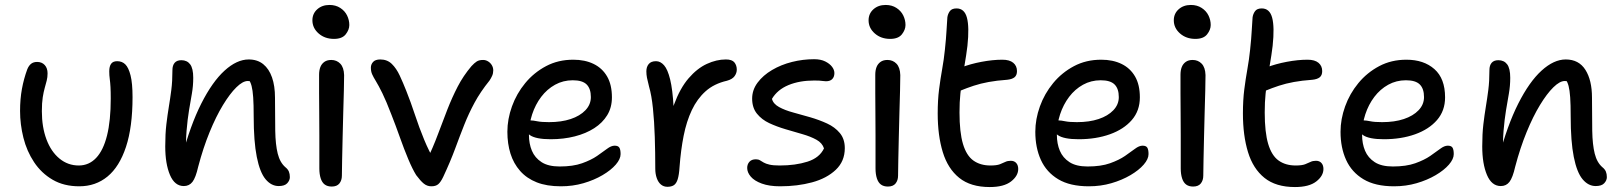

<svg xmlns="http://www.w3.org/2000/svg" viewBox="-20 -742 6543 775"><path d="M300 10Q238 10 192.5 -16.5Q147 -43 117.5 -87.5Q88 -132 74.5 -186Q61 -240 61 -294Q61 -342 68.5 -383Q76 -424 90 -462Q96 -477 105.5 -484.5Q115 -492 130 -492Q149 -492 160.5 -479.5Q172 -467 172 -446Q172 -430 168.5 -416.5Q165 -403 160.5 -387Q156 -371 152.5 -349Q149 -327 149 -293Q149 -229 167.5 -179.5Q186 -130 220 -102Q254 -74 298 -74Q339 -74 368 -104.5Q397 -135 412 -195Q427 -255 427 -344Q427 -372 426 -390.5Q425 -409 423 -423.5Q421 -438 421 -454Q421 -474 428.5 -484.5Q436 -495 453 -495Q473 -495 486 -482Q499 -469 507 -437.5Q515 -406 515 -350Q515 -229 488.5 -149Q462 -69 414 -29.5Q366 10 300 10Z M1105 9Q1075 9 1052 -18.5Q1029 -46 1016.5 -108.5Q1004 -171 1004 -272Q1004 -320 1002 -349Q1000 -378 995.5 -395Q991 -412 983 -422Q975 -432 963 -443Q983 -444 997.5 -438.5Q1012 -433 1019 -418.5Q1026 -404 1027 -380Q1013 -401 1003.5 -408Q994 -415 980 -415Q960 -415 934 -389.5Q908 -364 880 -318Q852 -272 826 -208.5Q800 -145 780 -69Q770 -25 757 -8Q744 9 722 9Q685 9 666 -36Q647 -81 647 -151Q647 -202 651.5 -240Q656 -278 661.5 -311Q667 -344 671.5 -379Q676 -414 676 -459Q676 -478 685 -488.5Q694 -499 712 -499Q735 -499 747.5 -482.5Q760 -466 760 -428Q760 -395 754.5 -364Q749 -333 743 -297Q737 -261 733 -213.5Q729 -166 732 -102L714 -107Q748 -236 792.5 -324Q837 -412 886.5 -457Q936 -502 984 -502Q1019 -502 1042.5 -483Q1066 -464 1078 -429.5Q1090 -395 1090 -348Q1090 -270 1091 -214Q1092 -158 1101 -122Q1110 -86 1132 -67Q1142 -59 1146 -49.5Q1150 -40 1150 -27Q1150 -14 1139.5 -2.5Q1129 9 1105 9Z M1319 11Q1302 11 1291 3Q1280 -5 1274.5 -22Q1269 -39 1269 -62Q1269 -140 1269 -195Q1269 -250 1268.5 -290.5Q1268 -331 1268 -366Q1268 -401 1268 -440Q1268 -458 1273 -471Q1278 -484 1289 -492Q1300 -500 1317 -500Q1339 -500 1353.5 -485Q1368 -470 1369 -439Q1369 -417 1368 -376.5Q1367 -336 1365.5 -287Q1364 -238 1363 -188.5Q1362 -139 1361 -98Q1360 -57 1360 -33Q1360 -14 1350 -1.5Q1340 11 1319 11ZM1328 -585Q1291 -585 1266 -607Q1241 -629 1241 -660Q1241 -687 1260.5 -704.5Q1280 -722 1310 -722Q1335 -722 1353.5 -710Q1372 -698 1381 -679.5Q1390 -661 1390 -641Q1390 -622 1375.5 -603.5Q1361 -585 1328 -585Z M1721 10Q1704 10 1690.5 -1Q1677 -12 1660 -35Q1645 -59 1628 -99.5Q1611 -140 1594 -188Q1577 -236 1560 -279Q1539 -334 1523.5 -365.5Q1508 -397 1497.5 -414Q1487 -431 1482 -442.5Q1477 -454 1477 -469Q1477 -482 1486 -492Q1495 -502 1515 -502Q1543 -502 1561.5 -484Q1580 -466 1593.5 -437Q1607 -408 1620 -375Q1638 -330 1655 -278.5Q1672 -227 1692 -178.5Q1712 -130 1735 -92L1701 -91Q1728 -147 1747.5 -199.5Q1767 -252 1786 -300.5Q1805 -349 1827.5 -392.5Q1850 -436 1883 -475Q1895 -488 1904.5 -494Q1914 -500 1930 -500Q1941 -500 1950.5 -494Q1960 -488 1965.5 -478.5Q1971 -469 1971 -458Q1971 -446 1966.5 -436Q1962 -426 1956 -417Q1919 -371 1895.5 -327.5Q1872 -284 1854 -238.5Q1836 -193 1817 -141.5Q1798 -90 1769 -28Q1759 -7 1749 1.5Q1739 10 1721 10Z M2244 10Q2187 10 2146.5 -6Q2106 -22 2079.5 -52Q2053 -82 2040.5 -122Q2028 -162 2028 -210Q2028 -261 2046.5 -312.5Q2065 -364 2100 -406.5Q2135 -449 2184 -475Q2233 -501 2294 -501Q2341 -501 2376 -484Q2411 -467 2430.5 -433.5Q2450 -400 2450 -349Q2450 -308 2431 -277Q2412 -246 2378.5 -224.5Q2345 -203 2300 -191.5Q2255 -180 2203 -180Q2143 -180 2119 -196.5Q2095 -213 2095 -233Q2095 -245 2101 -250.5Q2107 -256 2121 -256Q2132 -256 2148.5 -252.5Q2165 -249 2196 -249Q2246 -249 2283.5 -261.5Q2321 -274 2343 -297Q2365 -320 2365 -350Q2365 -384 2348 -401Q2331 -418 2292 -418Q2253 -418 2220.5 -400Q2188 -382 2164.5 -351Q2141 -320 2128 -280.5Q2115 -241 2115 -198Q2115 -162 2127 -133.5Q2139 -105 2166 -87.5Q2193 -70 2239 -70Q2293 -70 2329.5 -83Q2366 -96 2390 -112.5Q2414 -129 2430.5 -141.5Q2447 -154 2461 -154Q2475 -154 2480 -146Q2485 -138 2485 -120Q2485 -100 2465.5 -77.5Q2446 -55 2412 -35Q2378 -15 2335 -2.5Q2292 10 2244 10Z M2674 12Q2659 12 2648 3Q2637 -6 2631 -23Q2625 -40 2625 -61Q2625 -126 2623 -189Q2621 -252 2615.5 -305Q2610 -358 2600 -392Q2594 -415 2591.5 -428Q2589 -441 2589 -454Q2589 -472 2598.5 -483.5Q2608 -495 2628 -495Q2646 -495 2660.5 -478.5Q2675 -462 2685 -421.5Q2695 -381 2699 -309Q2703 -237 2701 -127L2669 -156Q2676 -253 2700.5 -319.5Q2725 -386 2759.5 -426Q2794 -466 2833 -484Q2872 -502 2910 -502Q2935 -502 2944.5 -490Q2954 -478 2954 -461Q2954 -447 2945 -434.5Q2936 -422 2914 -416Q2862 -404 2828 -373.5Q2794 -343 2772.5 -297.5Q2751 -252 2739.5 -194Q2728 -136 2723 -68Q2721 -36 2715.5 -18.5Q2710 -1 2700 5.5Q2690 12 2674 12Z M3129 10Q3085 10 3055 -1Q3025 -12 3010.5 -29Q2996 -46 2996 -64Q2996 -79 3005 -89Q3014 -99 3031 -99Q3041 -99 3047.5 -95Q3054 -91 3062.5 -86Q3071 -81 3086 -77.5Q3101 -74 3127 -74Q3191 -74 3239.5 -89.5Q3288 -105 3306 -143Q3299 -165 3275.5 -178Q3252 -191 3219 -200.5Q3186 -210 3150.5 -220.5Q3115 -231 3085 -245Q3055 -259 3035.5 -283Q3016 -307 3016 -344Q3016 -379 3038 -408.5Q3060 -438 3096.5 -459.5Q3133 -481 3177 -492Q3221 -503 3266 -503Q3293 -503 3311 -494Q3329 -485 3338.5 -472.5Q3348 -460 3348 -447Q3348 -432 3339.5 -423Q3331 -414 3314 -414Q3308 -414 3302 -415Q3296 -416 3287.5 -416.5Q3279 -417 3267 -417Q3207 -417 3162.5 -398.5Q3118 -380 3096 -343Q3101 -323 3124.5 -310Q3148 -297 3181.5 -288Q3215 -279 3251 -268.5Q3287 -258 3318.5 -243.5Q3350 -229 3370 -205Q3390 -181 3390 -144Q3390 -91 3353.5 -56.5Q3317 -22 3258 -6Q3199 10 3129 10Z M3564 11Q3547 11 3536 3Q3525 -5 3519.5 -22Q3514 -39 3514 -62Q3514 -140 3514 -195Q3514 -250 3513.5 -290.5Q3513 -331 3513 -366Q3513 -401 3513 -440Q3513 -458 3518 -471Q3523 -484 3534 -492Q3545 -500 3562 -500Q3584 -500 3598.5 -485Q3613 -470 3614 -439Q3614 -417 3613 -376.5Q3612 -336 3610.5 -287Q3609 -238 3608 -188.5Q3607 -139 3606 -98Q3605 -57 3605 -33Q3605 -14 3595 -1.5Q3585 11 3564 11ZM3573 -585Q3536 -585 3511 -607Q3486 -629 3486 -660Q3486 -687 3505.5 -704.5Q3525 -722 3555 -722Q3580 -722 3598.5 -710Q3617 -698 3626 -679.5Q3635 -661 3635 -641Q3635 -622 3620.5 -603.5Q3606 -585 3573 -585Z M3975 13Q3898 13 3852 -24Q3806 -61 3785.5 -128Q3765 -195 3765 -284Q3765 -338 3770.5 -381Q3776 -424 3783 -463Q3790 -502 3794 -541Q3799 -588 3800.5 -617.5Q3802 -647 3804 -672Q3806 -686 3814 -697Q3822 -708 3841 -708Q3873 -708 3883 -670.5Q3893 -633 3885 -557Q3880 -517 3874.5 -486Q3869 -455 3864.5 -425.5Q3860 -396 3856.5 -363.5Q3853 -331 3853 -288Q3853 -208 3867 -161Q3881 -114 3909 -94Q3937 -74 3978 -74Q4003 -74 4016 -79Q4029 -84 4038 -88.5Q4047 -93 4060 -93Q4074 -93 4082 -84Q4090 -75 4090 -60Q4090 -32 4061 -9.5Q4032 13 3975 13ZM3854 -375Q3828 -363 3813.5 -373Q3799 -383 3799 -402Q3799 -423 3809.5 -439Q3820 -455 3861 -470Q3897 -484 3942 -492.5Q3987 -501 4026 -501Q4055 -501 4070 -488.5Q4085 -476 4085 -455Q4085 -438 4075 -430Q4065 -422 4045 -420Q4003 -417 3970.5 -411Q3938 -405 3910.5 -396Q3883 -387 3854 -375Z M4375 10Q4299 10 4251.5 -18.5Q4204 -47 4181.5 -96.5Q4159 -146 4159 -210Q4159 -261 4177.5 -312.5Q4196 -364 4231 -406.5Q4266 -449 4315 -475Q4364 -501 4425 -501Q4472 -501 4507 -484Q4542 -467 4561.5 -433.5Q4581 -400 4581 -349Q4581 -295 4548.5 -257.5Q4516 -220 4460 -200Q4404 -180 4334 -180Q4274 -180 4250 -196.5Q4226 -213 4226 -233Q4226 -245 4232 -250.5Q4238 -256 4252 -256Q4263 -256 4279.5 -252.5Q4296 -249 4327 -249Q4377 -249 4414.5 -261.5Q4452 -274 4474 -297Q4496 -320 4496 -350Q4496 -384 4479 -401Q4462 -418 4423 -418Q4384 -418 4351.5 -400Q4319 -382 4295.5 -351Q4272 -320 4259 -280.5Q4246 -241 4246 -198Q4246 -162 4258 -133.5Q4270 -105 4297 -87.5Q4324 -70 4370 -70Q4424 -70 4460.5 -83Q4497 -96 4521 -112.5Q4545 -129 4561.5 -141.5Q4578 -154 4592 -154Q4606 -154 4611 -146Q4616 -138 4616 -120Q4616 -100 4596.5 -77.5Q4577 -55 4543 -35Q4509 -15 4466 -2.5Q4423 10 4375 10Z M4796 11Q4779 11 4768 3Q4757 -5 4751.5 -22Q4746 -39 4746 -62Q4746 -140 4746 -195Q4746 -250 4745.5 -290.5Q4745 -331 4745 -366Q4745 -401 4745 -440Q4745 -458 4750 -471Q4755 -484 4766 -492Q4777 -500 4794 -500Q4816 -500 4830.5 -485Q4845 -470 4846 -439Q4846 -417 4845 -376.5Q4844 -336 4842.5 -287Q4841 -238 4840 -188.5Q4839 -139 4838 -98Q4837 -57 4837 -33Q4837 -14 4827 -1.5Q4817 11 4796 11ZM4805 -585Q4768 -585 4743 -607Q4718 -629 4718 -660Q4718 -687 4737.5 -704.5Q4757 -722 4787 -722Q4812 -722 4830.5 -710Q4849 -698 4858 -679.5Q4867 -661 4867 -641Q4867 -622 4852.5 -603.5Q4838 -585 4805 -585Z M5207 13Q5130 13 5084 -24Q5038 -61 5017.5 -128Q4997 -195 4997 -284Q4997 -338 5002.5 -381Q5008 -424 5015 -463Q5022 -502 5026 -541Q5031 -588 5032.5 -617.5Q5034 -647 5036 -672Q5038 -686 5046 -697Q5054 -708 5073 -708Q5105 -708 5115 -670.5Q5125 -633 5117 -557Q5112 -517 5106.5 -486Q5101 -455 5096.5 -425.5Q5092 -396 5088.5 -363.5Q5085 -331 5085 -288Q5085 -208 5099 -161Q5113 -114 5141 -94Q5169 -74 5210 -74Q5235 -74 5248 -79Q5261 -84 5270 -88.5Q5279 -93 5292 -93Q5306 -93 5314 -84Q5322 -75 5322 -60Q5322 -32 5293 -9.5Q5264 13 5207 13ZM5086 -375Q5060 -363 5045.5 -373Q5031 -383 5031 -402Q5031 -423 5041.5 -439Q5052 -455 5093 -470Q5129 -484 5174 -492.5Q5219 -501 5258 -501Q5287 -501 5302 -488.5Q5317 -476 5317 -455Q5317 -438 5307 -430Q5297 -422 5277 -420Q5235 -417 5202.5 -411Q5170 -405 5142.5 -396Q5115 -387 5086 -375Z M5607 10Q5531 10 5483.5 -18.5Q5436 -47 5413.5 -96.5Q5391 -146 5391 -210Q5391 -261 5409.5 -312.5Q5428 -364 5463 -406.5Q5498 -449 5547 -475Q5596 -501 5657 -501Q5727 -501 5770 -463Q5813 -425 5813 -349Q5813 -295 5780.5 -257.5Q5748 -220 5692 -200Q5636 -180 5566 -180Q5506 -180 5482 -196.5Q5458 -213 5458 -233Q5458 -245 5464 -250.5Q5470 -256 5484 -256Q5495 -256 5511.5 -252.5Q5528 -249 5559 -249Q5609 -249 5646.5 -261.5Q5684 -274 5706 -297Q5728 -320 5728 -350Q5728 -384 5711 -401Q5694 -418 5655 -418Q5616 -418 5583.5 -400Q5551 -382 5527.5 -351Q5504 -320 5491 -280.5Q5478 -241 5478 -198Q5478 -162 5490 -133.5Q5502 -105 5529 -87.5Q5556 -70 5602 -70Q5656 -70 5692.5 -83Q5729 -96 5753 -112.5Q5777 -129 5793.5 -141.5Q5810 -154 5824 -154Q5838 -154 5843 -146Q5848 -138 5848 -120Q5848 -100 5828.5 -77.5Q5809 -55 5775 -35Q5741 -15 5698 -2.5Q5655 10 5607 10Z M6421 9Q6391 9 6368 -18.5Q6345 -46 6332.5 -108.5Q6320 -171 6320 -272Q6320 -320 6318 -349Q6316 -378 6311.5 -395Q6307 -412 6299 -422Q6291 -432 6279 -443Q6299 -444 6313.5 -438.5Q6328 -433 6335 -418.5Q6342 -404 6343 -380Q6329 -401 6319.5 -408Q6310 -415 6296 -415Q6276 -415 6250 -389.5Q6224 -364 6196 -318Q6168 -272 6142 -208.5Q6116 -145 6096 -69Q6086 -25 6073 -8Q6060 9 6038 9Q6001 9 5982 -36Q5963 -81 5963 -151Q5963 -202 5967.5 -240Q5972 -278 5977.5 -311Q5983 -344 5987.5 -379Q5992 -414 5992 -459Q5992 -478 6001 -488.5Q6010 -499 6028 -499Q6051 -499 6063.5 -482.5Q6076 -466 6076 -428Q6076 -395 6070.5 -364Q6065 -333 6059 -297Q6053 -261 6049 -213.5Q6045 -166 6048 -102L6030 -107Q6064 -236 6108.5 -324Q6153 -412 6202.5 -457Q6252 -502 6300 -502Q6353 -502 6379.5 -460Q6406 -418 6406 -348Q6406 -270 6407 -214Q6408 -158 6417 -122Q6426 -86 6448 -67Q6458 -59 6462 -49.5Q6466 -40 6466 -27Q6466 -14 6455.5 -2.5Q6445 9 6421 9Z"/></svg>

Font: Shantell Sans
Style: Regular
Weight: 400
Designer: Stephen Nixon, Anya Danilova, Shantell Martin
Foundry: Arrow Type
Version: Version 1.008;[ac192a2d6]